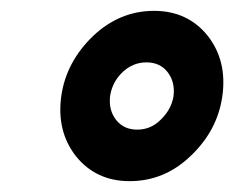

<svg xmlns="http://www.w3.org/2000/svg" viewBox="-20 -727 432 354"><path d="M264 -707Q201 -707 152 -661Q102 -613 93 -550Q84 -485 120 -439Q157 -393 219 -393Q283 -393 331 -439Q381 -486 390 -550Q399 -615 363 -661Q326 -707 264 -707ZM250 -612Q275 -612 289 -594Q303 -576 300 -550Q296 -525 276 -506Q258 -488 233 -488Q208 -488 194 -506Q180 -524 183 -550Q187 -576 206 -594Q225 -612 250 -612Z"/></svg>

Font: Unageo
Style: ExtraBold-Italic
Weight: 800
Designer: Richard Sepsi
Foundry: Richard Sepsi
Version: Version 2.000